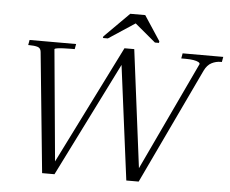

<svg xmlns="http://www.w3.org/2000/svg" viewBox="-59 -967 1242 1036"><g transform="rotate(5 562.5 -449.0)"><path d="M76 -710H328L323 -682H303Q283 -682 262.5 -681Q242 -680 228.5 -678Q215 -676 214 -672L273 -37H254L590 -710H643L728 -42L709 -40L1001 -660Q1002 -666 993 -671Q984 -676 966.5 -679Q949 -682 924 -682H900L905 -710H1125L1120 -682H1113Q1088 -682 1064.5 -670Q1041 -658 1026 -627L729 0H662L579 -643H594L273 0H206L141 -651Q139 -672 121.5 -677Q104 -682 77 -682H71ZM686 -898H605L471 -764L469 -755H496L651 -857H629L751 -755H773L774 -764Z"/></g></svg>

Font: Roboto Serif 120pt Expanded Light
Style: Italic
Weight: 300
Width: 7
Italic angle: -10°
Designer: Greg Gazdowicz
Foundry: Commercial Type
Version: Version 1.008